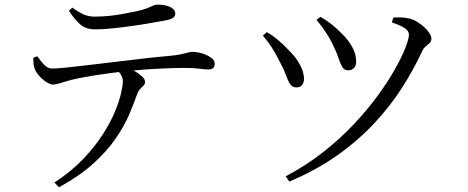

<svg xmlns="http://www.w3.org/2000/svg" viewBox="-20 -759 2030 833"><path d="M216.1 32.9Q288.3 -14.3 339.4 -67.5Q390.4 -120.8 424.7 -173.9Q458.9 -227 478.2 -273.6Q497.5 -320.2 505.3 -355.2Q513 -390.2 513 -406.1Q513 -421.1 504.6 -434.8Q496.3 -448.6 475.7 -466.5L519.2 -475.2Q537 -466.2 557.9 -454.4Q578.8 -442.5 594.1 -429.3Q609.3 -416 609.3 -403.8Q609.3 -394.5 602.9 -388Q596.5 -381.6 588.3 -373.4Q580.2 -365.1 574.7 -350.2Q561.4 -310.9 540.1 -261.4Q518.8 -211.9 481.9 -158Q445 -104.1 385.4 -50Q325.9 4.1 236 53.6ZM209.9 -392.2Q198.8 -392.2 181.9 -402.7Q165.1 -413.3 150.7 -429.1Q136.4 -445 131.2 -459.1Q126.7 -468.7 125.7 -480.4Q124.7 -492.2 124.4 -508L141.5 -515.2Q155.6 -495 171.3 -478.3Q187 -461.6 205.7 -461.6Q226.5 -461.6 266.8 -465.8Q307.2 -470 360.7 -476.3Q414.2 -482.6 474.5 -489.9Q534.8 -497.2 595.7 -504.3Q656.6 -511.5 711.7 -516.2Q747.1 -519.5 766.3 -523.7Q785.5 -527.9 795.6 -531Q805.7 -534.1 813.4 -534.1Q834.1 -534.1 856.5 -527.3Q878.9 -520.6 895.2 -509.1Q911.5 -497.6 911.5 -483.1Q911.5 -471 905.6 -464.4Q899.7 -457.7 883 -457.7Q871.1 -457.7 844 -461.1Q816.8 -464.4 780.1 -464.4Q744.4 -464.4 678.5 -461.6Q612.5 -458.8 538.4 -451.2Q492.5 -446.6 441.4 -439.4Q390.2 -432.2 349 -424.8Q307.7 -417.4 289.7 -412.5Q266.8 -406.7 246.9 -399.8Q227 -393 209.9 -392.2ZM391.3 -631.6Q353.5 -631.6 328.6 -652.7Q303.8 -673.7 278.9 -712.6L294 -725.9Q322.9 -704.7 344.4 -695.8Q365.9 -686.9 390.9 -686.9Q421.4 -686.9 453.5 -690.1Q485.5 -693.3 515.8 -699.1Q546.2 -704.8 571.3 -709.8Q601.4 -716.8 617.6 -723.2Q633.9 -729.6 643.9 -734.3Q653.9 -739 663.6 -739Q696.5 -739 718.5 -728.5Q740.4 -718 740.4 -699.6Q740.4 -688.9 730.7 -681.7Q721 -674.6 697 -670.2Q668.6 -665.3 629.7 -658.4Q590.7 -651.5 548.1 -645.7Q505.5 -639.8 465.1 -635.7Q424.6 -631.6 391.3 -631.6Z M1219.6 5.9Q1308.9 -41.2 1383.2 -99.8Q1457.5 -158.5 1516.8 -221.9Q1576.2 -285.3 1620.9 -347Q1665.6 -408.6 1695.3 -462Q1725 -515.3 1739.6 -553.7Q1754.2 -592.2 1754.2 -608.9Q1754.2 -624 1738.1 -635.6Q1722.1 -647.3 1680 -661.9L1686.8 -683.2Q1700.2 -683.9 1718.2 -683.4Q1736.1 -683 1753.4 -679Q1770.1 -675.9 1787.2 -665.8Q1804.2 -655.8 1818.8 -642.8Q1833.5 -629.9 1842.5 -616.1Q1851.6 -602.3 1851.6 -591.5Q1851.6 -579.7 1844.3 -572.7Q1836.9 -565.7 1827.1 -557.8Q1817.2 -549.9 1810 -533.9Q1774.7 -457.1 1724.2 -378.2Q1673.7 -299.3 1604.1 -224.5Q1534.5 -149.7 1443.3 -85.1Q1352.1 -20.5 1235.2 28.7ZM1265.8 -379.8Q1247.6 -379.8 1238.3 -394.7Q1228.9 -409.5 1219.3 -436Q1209.7 -462.5 1190.5 -497.7Q1175.1 -528.6 1157.5 -555.5Q1139.9 -582.4 1120.3 -604.6L1137.9 -619.6Q1163.1 -605.2 1187.6 -584.4Q1212 -563.7 1228.4 -545.8Q1263.7 -511.8 1280.9 -479.2Q1298.1 -446.5 1298.9 -419.8Q1299.7 -403.2 1291.5 -391.5Q1283.3 -379.8 1265.8 -379.8ZM1490 -453.9Q1473 -453.9 1464.3 -469.2Q1455.7 -484.6 1447.1 -510.9Q1438.5 -537.3 1422.3 -568.6Q1413.7 -586.8 1402.8 -604.2Q1391.9 -621.6 1379.6 -638.9Q1367.2 -656.1 1353.1 -672.7L1370.6 -686.1Q1399.2 -669.2 1422.1 -650.7Q1444.9 -632.2 1466 -610.1Q1492.3 -584.5 1508.8 -553.7Q1525.3 -522.9 1525.3 -492.4Q1525.3 -472.9 1515.2 -463.4Q1505.1 -453.9 1490 -453.9Z"/></svg>

Font: Noto Serif HK ExtraLight
Style: Regular
Weight: 200
Designer: Ryoko NISHIZUKA 西塚涼子 (kana & ideographs); Frank Grießhammer (Latin, Greek & Cyrillic); Wenlong ZHANG 张文龙 (bopomofo); San
Foundry: Adobe
Version: Version 2.002-H1;hotconv 1.1.0;makeotfexe 2.6.0